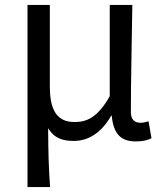

<svg xmlns="http://www.w3.org/2000/svg" viewBox="-20 -563 668 782"><path d="M92 199H184C178 114 177 66 176 -41C202 2 238 11 281 11C340 11 393 -22 433 -92H435C442 -19 471 13 533 13C562 13 581 8 597 0L585 -69C572 -65 562 -63 553 -63C529 -63 513 -75 513 -106C513 -237 517 -396 519 -543H427V-171C376 -82 332 -66 283 -66C212 -66 183 -115 183 -210V-543H92Z"/></svg>

Font: Noto Sans Mono CJK SC Regular
Style: Regular
Weight: 400
Designer: Ryoko NISHIZUKA (kana & ideographs); Paul D. Hunt (Latin, Greek & Cyrillic); Wenlong ZHANG (bopomofo); Sandoll Communica
Foundry: Adobe Systems Incorporated
Version: Version 1.005;PS 1.005;hotconv 1.0.96;makeotf.lib2.5.65012